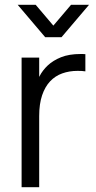

<svg xmlns="http://www.w3.org/2000/svg" viewBox="-20 -780 401 800"><path d="M53.7 -760H128.7L202.3 -673.3L276 -760H351L236.3 -625H168.3ZM335.7 -482.7Q328.7 -484 320.6 -484.3Q312.5 -484.7 303.3 -484.7Q268.7 -484.7 239.4 -474.2Q210.2 -463.8 188.8 -441.2Q167.5 -418.5 155.4 -382.8Q143.3 -347 143.3 -296.5L126.7 -416.7Q132.5 -438.2 144.8 -462.5Q157.2 -486.8 179 -507.4Q200.8 -528 234.3 -541.5Q267.8 -555 316 -555Q321 -555 325.8 -554.9Q330.7 -554.8 335.7 -554.3ZM70 0V-540H143.3V0Z"/></svg>

Font: Vela Sans GX ExtLt
Style: Regular
Weight: 200
Designer: Principal design: Mikhail Sharanda - project Manrope.
Design modification: Ravid Balaliev
Foundry: Mikhail Sharanda
Version: Version 1.001